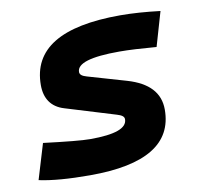

<svg xmlns="http://www.w3.org/2000/svg" viewBox="-65 -597 717 677"><g transform="rotate(-10 293.0 -258.5)"><path d="M205.6 9.8C405.3 9.8 504.4 -50.8 504.4 -172.9C504.4 -233.4 466.3 -273.4 391.6 -295.4L253.9 -335.4C238.3 -339.8 229.5 -345.7 229.5 -355.5C229.5 -386.7 279.8 -401.9 381.8 -401.9C416 -401.9 460 -399.4 514.2 -395L549.8 -517.6C497.6 -523.9 450.2 -527.3 406.7 -527.3C194.3 -527.3 88.9 -462.9 88.9 -333C88.9 -285.6 110.4 -252.4 155.8 -238.8L335 -184.1C351.1 -179.2 360.4 -173.8 360.4 -163.6C360.4 -131.3 316.4 -115.7 227.5 -115.7C199.2 -115.7 144 -121.1 61 -131.3L22.9 -4.9C67.9 4.9 128.4 9.8 205.6 9.8Z"/></g></svg>

Font: Cascadia Mono PL
Style: Bold Italic
Weight: 700
Italic angle: -10°
Monospace: yes
Designer: Aaron Bell
Foundry: Saja Typeworks
Version: Version 2404.023